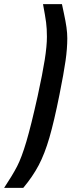

<svg xmlns="http://www.w3.org/2000/svg" viewBox="-103 -763 355 933"><path d="M80 -296Q104 -406 114.5 -473Q125 -540 125 -584Q125 -624 121 -654Q117 -684 106 -743H198Q200 -733 208 -696Q216 -659 220 -630.5Q224 -602 224 -577Q224 -527 215.5 -467.5Q207 -408 186 -303Q160 -173 137 -94Q114 -15 85 40Q56 95 10 150H-83Q-42 88 -20 45.5Q2 3 25 -74.5Q48 -152 80 -296Z"/></svg>

Font: Saira Ultra Condensed
Style: Bold Italic
Weight: 700
Width: 1
Italic angle: -12°
Designer: Hector Gatti with collaboration of the Omnibus-Type team
Foundry: Omnibus-Type
Version: Version 1.001; ttfautohint (v1.8)